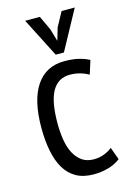

<svg xmlns="http://www.w3.org/2000/svg" viewBox="-115 -790 585 860"><g transform="rotate(-15 178.0 -360.0)"><path d="M335 -25Q310 -6 278 3Q246 12 211 12Q163 12 130 -6.5Q97 -25 76.5 -59.5Q56 -94 46.5 -142.5Q37 -191 37 -250Q37 -378 82.5 -445Q128 -512 213 -512Q252 -512 280 -505Q308 -498 328 -487L308 -424Q268 -447 221 -447Q167 -447 139.5 -399.5Q112 -352 112 -250Q112 -209 118 -173Q124 -137 138 -110.5Q152 -84 174 -68.5Q196 -53 229 -53Q255 -53 277.5 -62Q300 -71 314 -83ZM222 -550H184L91 -732H159L190 -666L207 -608L224 -666L260 -732H321Z"/></g></svg>

Font: PT Sans Narrow
Style: Regular
Weight: 400
Width: 3
Designer: A.Korolkova, O.Umpeleva, V.Yefimov
Foundry: ParaType Ltd
Version: Version 2.003W OFL